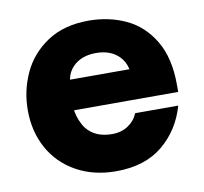

<svg xmlns="http://www.w3.org/2000/svg" viewBox="-70 -654 787 741"><g transform="rotate(-10 324.0 -283.5)"><path d="M32 -279Q32 -355 63.5 -423.5Q95 -492 160.5 -535.5Q226 -579 323 -579Q402 -579 468.5 -548Q535 -517 575.5 -449Q616 -381 616 -277V-248H208Q211 -227 219 -207.5Q227 -188 237 -175Q271 -132 337 -132Q374 -132 400.5 -150Q427 -168 438 -196H607Q581 -104 511 -46Q441 12 328 12Q240 12 172.5 -25.5Q105 -63 68.5 -129Q32 -195 32 -279ZM446 -367Q439 -398 419 -418Q386 -451 329 -451Q272 -451 239 -418Q218 -397 213 -367Z"/></g></svg>

Font: Open Sauce One Black
Style: Regular
Weight: 900
Designer: Alfredo Marco Pradil
Foundry: Creative Sauce Fz LLC
Version: Version 1.477